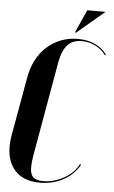

<svg xmlns="http://www.w3.org/2000/svg" viewBox="-58 -892 560 942"><g transform="rotate(5 221.5 -421.5)"><path d="M68 -497Q76 -545 96.5 -584.5Q117 -624 147.5 -651.5Q178 -679 216.5 -694Q255 -709 300 -709Q347 -709 383.5 -692.5Q420 -676 443 -644L439 -640Q418 -669 386.5 -684.5Q355 -700 320 -700Q275 -700 250 -673Q225 -646 214 -589L131 -117Q120 -51 132.5 -25Q145 1 190 1Q217 1 243 -6.5Q269 -14 292.5 -27Q316 -40 334.5 -58.5Q353 -77 363 -98L369 -95Q340 -45 289 -17.5Q238 10 175 10Q83 10 41 -49.5Q-1 -109 17 -211ZM282 -739 333 -853H423L288 -739Z"/></g></svg>

Font: Moniqa Black Ita Display
Style: Italic
Weight: 900
Italic angle: -10°
Designer: Rajesh Rajput
Foundry: Rajesh Rajput
Version: Version 1.000